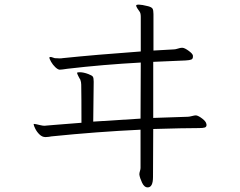

<svg xmlns="http://www.w3.org/2000/svg" viewBox="-20 -749 1040 832"><path d="M589 -21V-187Q399 -178 203 -158Q197 -157 191 -156Q185 -155 177 -155Q163 -155 151.5 -166Q140 -177 133 -191Q126 -205 126 -210Q126 -212 126 -212H128Q133 -212 153 -207Q165 -204 173 -204L183 -205L219 -208Q317 -216 333 -217Q333 -330 332 -382Q332 -393 328 -404Q325 -408 319.5 -419Q314 -430 314 -433Q314 -436 325 -436Q342 -436 363 -428Q379 -422 382.5 -416.5Q386 -411 386 -395L384 -222Q456 -227 589 -235L590 -478Q425 -469 272 -451Q247 -447 238 -447Q230 -448 219.5 -458Q209 -468 201.5 -481Q194 -494 194 -500Q194 -501 195 -501Q196 -502 199 -502Q203 -502 208 -500Q213 -498 217 -497L239 -496Q247 -496 251 -497Q396 -512 590 -526V-676Q590 -693 584 -700Q580 -705 575 -713Q570 -721 570 -725Q570 -729 582 -729Q594 -729 622 -722Q637 -718 641 -711.5Q645 -705 645 -688V-530L734 -535Q740 -535 751 -538.5Q762 -542 768 -542H771Q781 -541 798 -528.5Q815 -516 816 -508V-503Q816 -494 809 -491Q802 -488 784 -487L644 -481V-238Q745 -242 793 -243Q800 -243 811.5 -246Q823 -249 828 -249H830Q841 -247 856.5 -235Q872 -223 874 -213L875 -208Q875 -199 867.5 -196.5Q860 -194 842 -194Q777 -194 644 -190L643 18Q643 63 620 63Q605 63 595.5 42.5Q586 22 584 8V5Q584 0 586.5 -8Q589 -16 589 -21Z"/></svg>

Font: JyunsaiKaai Light
Style: Regular
Weight: 300
Designer: Fontworks Inc.
Version: Version 0.030;April 7, 2024;FontCreator 14.0.0.2901 64-bit